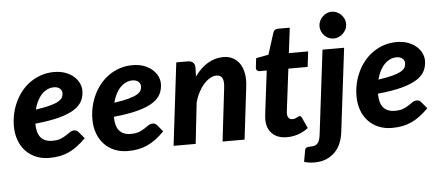

<svg xmlns="http://www.w3.org/2000/svg" viewBox="-57 -881 2745 1195"><g transform="rotate(-5 1315.5 -283.0)"><path d="M462 -392.5Q462 -358 448 -329Q434 -300 399 -277Q364 -254 304 -237.8Q244 -221.5 152.5 -212.5V-211.5Q152.5 -97 249 -97Q281 -97 301.2 -105.2Q321.5 -113.5 336 -123.2Q350.5 -133 362.8 -141.2Q375 -149.5 391 -149.5Q398 -149.5 404.2 -146.2Q410.5 -143 415.5 -137.5L450.5 -95.5Q423.5 -68.5 398 -49.2Q372.5 -30 345 -17.2Q317.5 -4.5 287.5 1.5Q257.5 7.5 221.5 7.5Q176 7.5 138.5 -8Q101 -23.5 74.2 -51.8Q47.5 -80 32.8 -119.8Q18 -159.5 18 -208.5Q18 -249.5 27 -288.5Q36 -327.5 53 -362.5Q70 -397.5 94.2 -426.8Q118.5 -456 149.5 -477.2Q180.5 -498.5 217.2 -510.5Q254 -522.5 295.5 -522.5Q336 -522.5 367.2 -510.8Q398.5 -499 419.5 -480.2Q440.5 -461.5 451.2 -438.5Q462 -415.5 462 -392.5ZM287.5 -428Q265.5 -428 246 -418.8Q226.5 -409.5 210.5 -392.8Q194.5 -376 182.5 -352.2Q170.5 -328.5 163 -299.5Q218.5 -307.5 252.8 -316.8Q287 -326 305.8 -337Q324.5 -348 331 -360.5Q337.5 -373 337.5 -387.5Q337.5 -394.5 334.5 -401.8Q331.5 -409 325.5 -414.8Q319.5 -420.5 310 -424.2Q300.5 -428 287.5 -428Z M952.5 -392.5Q952.5 -358 938.5 -329Q924.5 -300 889.5 -277Q854.5 -254 794.5 -237.8Q734.5 -221.5 643 -212.5V-211.5Q643 -97 739.5 -97Q771.5 -97 791.8 -105.2Q812 -113.5 826.5 -123.2Q841 -133 853.2 -141.2Q865.5 -149.5 881.5 -149.5Q888.5 -149.5 894.8 -146.2Q901 -143 906 -137.5L941 -95.5Q914 -68.5 888.5 -49.2Q863 -30 835.5 -17.2Q808 -4.5 778 1.5Q748 7.5 712 7.5Q666.5 7.5 629 -8Q591.5 -23.5 564.8 -51.8Q538 -80 523.2 -119.8Q508.5 -159.5 508.5 -208.5Q508.5 -249.5 517.5 -288.5Q526.5 -327.5 543.5 -362.5Q560.5 -397.5 584.8 -426.8Q609 -456 640 -477.2Q671 -498.5 707.8 -510.5Q744.5 -522.5 786 -522.5Q826.5 -522.5 857.8 -510.8Q889 -499 910 -480.2Q931 -461.5 941.8 -438.5Q952.5 -415.5 952.5 -392.5ZM778 -428Q756 -428 736.5 -418.8Q717 -409.5 701 -392.8Q685 -376 673 -352.2Q661 -328.5 653.5 -299.5Q709 -307.5 743.2 -316.8Q777.5 -326 796.2 -337Q815 -348 821.5 -360.5Q828 -373 828 -387.5Q828 -394.5 825 -401.8Q822 -409 816 -414.8Q810 -420.5 800.5 -424.2Q791 -428 778 -428Z M997.5 0 1059.5 -516H1130Q1151.5 -516 1163.5 -505.5Q1175.5 -495 1175.5 -472L1174 -417.5Q1212.5 -471.5 1258.2 -497.5Q1304 -523.5 1353.5 -523.5Q1385.5 -523.5 1411.5 -510.5Q1437.5 -497.5 1454.8 -472.5Q1472 -447.5 1479 -411Q1486 -374.5 1480 -327.5L1441 0H1303.5L1342 -327.5Q1348 -374 1337.5 -393.2Q1327 -412.5 1300.5 -412.5Q1281.5 -412.5 1261.5 -401.2Q1241.5 -390 1223 -369.5Q1204.5 -349 1189 -320Q1173.5 -291 1164 -255.5L1135.5 0Z M1580.5 -108Q1580.5 -111.5 1580.5 -116.2Q1580.5 -121 1581.2 -130.2Q1582 -139.5 1583.8 -154.8Q1585.5 -170 1588.5 -194.5L1616 -416.5H1571Q1561 -416.5 1554.8 -423.5Q1548.5 -430.5 1550.5 -444.5L1557 -498.5L1635 -513.5L1677.5 -647Q1684.5 -669.5 1708 -669.5H1782L1762.5 -512.5H1883L1871.5 -416.5H1751L1724.5 -202Q1722 -181.5 1720.5 -169.5Q1719 -157.5 1718.2 -151Q1717.5 -144.5 1717.5 -142.2Q1717.5 -140 1717.5 -139Q1717.5 -121.5 1725.5 -111.2Q1733.5 -101 1749.5 -101Q1758.5 -101 1765 -103.2Q1771.5 -105.5 1776.2 -108.2Q1781 -111 1785 -113.2Q1789 -115.5 1793.5 -115.5Q1800 -115.5 1803 -112.8Q1806 -110 1809 -103.5L1839 -37.5Q1810 -15 1775.5 -3.5Q1741 8 1706 8Q1649 8 1615.8 -22.8Q1582.5 -53.5 1580.5 -108Z M2108 -515.5 2044 10Q2039.5 45 2026.5 75.8Q2013.5 106.5 1991 129.5Q1968.5 152.5 1936.5 166Q1904.5 179.5 1863 179.5Q1842 179.5 1827.2 177Q1812.5 174.5 1798 170L1811 97Q1813.5 87 1820.2 83Q1827 79 1843.5 79Q1860 79 1871.2 75.8Q1882.5 72.5 1890 64.5Q1897.5 56.5 1902 43.2Q1906.5 30 1909 10L1973 -515.5ZM2133.5 -662Q2133.5 -644.5 2126.2 -629.5Q2119 -614.5 2107 -603Q2095 -591.5 2079.8 -585Q2064.5 -578.5 2048.5 -578.5Q2032.5 -578.5 2017.8 -585Q2003 -591.5 1991.8 -603Q1980.5 -614.5 1973.8 -629.5Q1967 -644.5 1967 -662Q1967 -679 1974 -694.2Q1981 -709.5 1992.5 -721Q2004 -732.5 2018.8 -739.2Q2033.5 -746 2049.5 -746Q2066 -746 2081 -739.5Q2096 -733 2107.8 -721.5Q2119.5 -710 2126.5 -694.8Q2133.5 -679.5 2133.5 -662Z M2602.5 -392.5Q2602.5 -358 2588.5 -329Q2574.5 -300 2539.5 -277Q2504.5 -254 2444.5 -237.8Q2384.5 -221.5 2293 -212.5V-211.5Q2293 -97 2389.5 -97Q2421.5 -97 2441.8 -105.2Q2462 -113.5 2476.5 -123.2Q2491 -133 2503.2 -141.2Q2515.5 -149.5 2531.5 -149.5Q2538.5 -149.5 2544.8 -146.2Q2551 -143 2556 -137.5L2591 -95.5Q2564 -68.5 2538.5 -49.2Q2513 -30 2485.5 -17.2Q2458 -4.5 2428 1.5Q2398 7.5 2362 7.5Q2316.5 7.5 2279 -8Q2241.5 -23.5 2214.8 -51.8Q2188 -80 2173.2 -119.8Q2158.5 -159.5 2158.5 -208.5Q2158.5 -249.5 2167.5 -288.5Q2176.5 -327.5 2193.5 -362.5Q2210.5 -397.5 2234.8 -426.8Q2259 -456 2290 -477.2Q2321 -498.5 2357.8 -510.5Q2394.5 -522.5 2436 -522.5Q2476.5 -522.5 2507.8 -510.8Q2539 -499 2560 -480.2Q2581 -461.5 2591.8 -438.5Q2602.5 -415.5 2602.5 -392.5ZM2428 -428Q2406 -428 2386.5 -418.8Q2367 -409.5 2351 -392.8Q2335 -376 2323 -352.2Q2311 -328.5 2303.5 -299.5Q2359 -307.5 2393.2 -316.8Q2427.5 -326 2446.2 -337Q2465 -348 2471.5 -360.5Q2478 -373 2478 -387.5Q2478 -394.5 2475 -401.8Q2472 -409 2466 -414.8Q2460 -420.5 2450.5 -424.2Q2441 -428 2428 -428Z"/></g></svg>

Font: Lato Heavy
Style: Italic
Weight: 800
Italic angle: -7°
Designer: Lukasz Dziedzic
Foundry: tyPoland Lukasz Dziedzic
Version: Version 2.007; 2014-02-27